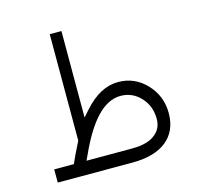

<svg xmlns="http://www.w3.org/2000/svg" viewBox="-94 -723 851 822"><g transform="rotate(-15 331.5 -311.5)"><path d="M543.5 -154.8C543.5 -131.8 537.1 -112.8 523.9 -98.1C498 -68.4 458.5 -58.6 405.8 -58.6H229.5H206.5L216.3 -79.1C278.3 -217.3 344.2 -289.1 418.5 -289.1C453.1 -289.1 482.4 -276.4 506.8 -250.5C531.2 -224.6 543.5 -192.4 543.5 -154.8ZM194.8 -150.9 193.4 -147.9C171.9 -105.5 159.2 -78.6 154.8 -67.9L150.9 -58.6H141.1H63.5V0H396C523.4 0 599.6 -57.6 599.6 -164.6C599.6 -215.3 582.5 -258.8 548.3 -294.9C514.2 -331.1 472.7 -349.1 423.8 -349.1C370.6 -349.1 320.3 -322.3 272 -268.1L246.6 -239.3V-277.8V-622.6H194.8V-154.3Z"/></g></svg>

Font: Shabnam Thin
Style: Regular
Weight: 100
Foundry: DejaVu fonts team - Redesigned by Saber Rastikerdar - Based on Vazir font
Version: Version 5.0.1